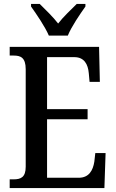

<svg xmlns="http://www.w3.org/2000/svg" viewBox="-20 -951 586 971"><path d="M227 -771H323C341 -816 385 -880 412 -918V-931H368C339 -902 300 -866 274 -832C248 -866 210 -902 181 -931H137V-918C164 -880 208 -816 227 -771ZM29 0H508L514 -177H462L457 -133C450 -89 430 -52 378 -52H218V-348H423V-399H218V-662H356C406 -662 425 -626 429 -581L433 -537H485L481 -714H29V-670H49C83 -670 110 -661 110 -601V-108C110 -55 86 -44 49 -44H29Z"/></svg>

Font: Noto Serif Devanagari Condensed Medium
Style: Regular
Weight: 500
Width: 3
Designer: Universal Thirst, Indian Type Foundry and the Monotype Design Team
Foundry: Monotype Imaging Inc.
Version: Version 2.004